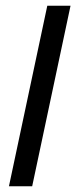

<svg xmlns="http://www.w3.org/2000/svg" viewBox="-20 -650 277 670"><path d="M92.3 0H11.2L145 -629.9H226.1Z"/></svg>

Font: Open Sans Hebrew
Style: Italic
Weight: 400
Italic angle: -12°
Foundry: Ascender Corporation, Yanek Iontef
Version: Version 2.001;PS 002.001;hotconv 1.0.70;makeotf.lib2.5.58329